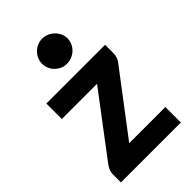

<svg xmlns="http://www.w3.org/2000/svg" viewBox="-225 -830 912 912"><g transform="rotate(-45 231.0 -374.0)"><path d="M24.5 0ZM433.5 -459.5Q433.5 -445 428.5 -431.2Q423.5 -417.5 415.5 -409L184 -104H427V0H24.5V-57Q24.5 -65.5 29.2 -78.5Q34 -91.5 42.5 -103L275.5 -411.5H39V-515.5H433.5ZM329 -663Q329 -646 322 -630.8Q315 -615.5 303.2 -604.2Q291.5 -593 275.8 -586.2Q260 -579.5 242 -579.5Q225 -579.5 209.8 -586.2Q194.5 -593 183 -604.2Q171.5 -615.5 164.8 -630.8Q158 -646 158 -663Q158 -680.5 164.8 -695.8Q171.5 -711 183 -722.5Q194.5 -734 209.8 -740.8Q225 -747.5 242 -747.5Q260 -747.5 275.8 -740.8Q291.5 -734 303.2 -722.5Q315 -711 322 -695.8Q329 -680.5 329 -663Z"/></g></svg>

Font: Lato Heavy
Style: Regular
Weight: 800
Designer: Lukasz Dziedzic
Foundry: tyPoland Lukasz Dziedzic
Version: Version 2.007; 2014-02-27